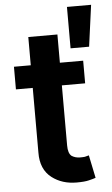

<svg xmlns="http://www.w3.org/2000/svg" viewBox="-56 -840 517 887"><g transform="rotate(-5 202.0 -396.0)"><path d="M234 -443V-164Q234 -128 250 -115Q267 -104 289 -104Q304 -104 311 -105L330 -110L352 -4Q341 0 320 5Q301 10 263 10Q196 10 149 -26Q98 -65 99 -143V-443H21V-548H99V-679H234V-548H342V-443ZM401 -802 375 -610H289V-802Z"/></g></svg>

Font: Sinter Bold
Style: Regular
Weight: 700
Foundry: Adobe & rsms
Version: Version 1.000